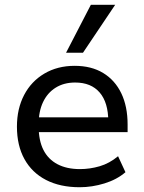

<svg xmlns="http://www.w3.org/2000/svg" viewBox="-20 -776 603 805"><path d="M314 9Q232 9 173 -21.5Q114 -52 82.5 -109Q51 -166 51 -245Q51 -320 81 -377.5Q111 -435 166 -467.5Q221 -500 293 -500Q363 -500 412.5 -470Q462 -440 488.5 -385Q515 -330 515 -254V-222H124V-284H451L434 -267Q434 -346 398 -388Q362 -430 295 -430Q248 -430 213.5 -408.5Q179 -387 160.5 -348Q142 -309 142 -255V-247Q142 -187 162 -147.5Q182 -108 221 -87.5Q260 -67 315 -67Q357 -67 398 -79Q439 -91 475 -121L506 -54Q470 -23 418 -7Q366 9 314 9ZM257 -555 361 -756H463L328 -555Z"/></svg>

Font: Nunito Sans 10pt Medium
Style: Regular
Weight: 500
Designer: Vernon Adams
Foundry: Vernon Adams
Version: Version 3.101;gftools[0.9.27]